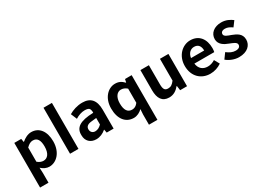

<svg xmlns="http://www.w3.org/2000/svg" viewBox="-19 -1734 3945 2885"><g transform="rotate(-30 1953.5 -291.5)"><path d="M199 -560H79V215H225V45L221 -47C264 -8 311 14 360 14C483 14 598 -97 598 -289C598 -461 516 -574 378 -574C318 -574 260 -542 213 -502H209ZM327 -107C296 -107 261 -118 225 -149V-395C264 -434 297 -453 336 -453C413 -453 447 -395 447 -287C447 -163 395 -107 327 -107Z M723 -798V0H869V-798Z M1176 10C1240 10 1297 -16 1345 -57H1348L1359 0H1479V-327C1479 -492 1407 -574 1264 -574C1176 -574 1092 -545 1031 -508L1075 -403C1126 -436 1185 -456 1237 -456C1280 -456 1307 -447 1319 -430C1330 -407 1335 -383 1332 -359C1100 -352 1003 -289 1010 -152C1010 -55 1076 10 1176 10ZM1221 -102C1178 -102 1146 -130 1145 -177C1144 -217 1167 -249 1231 -258C1263 -263 1297 -266 1332 -269V-156C1297 -121 1264 -103 1221 -102Z M1974 -53 1968 37V215H2115V-560H2000L1988 -505H1984C1939 -552 1896 -574 1832 -574C1711 -574 1597 -462 1597 -279C1597 -96 1686 14 1826 14C1882 14 1935 -14 1974 -53ZM1864 -107C1787 -107 1748 -165 1748 -281C1748 -393 1801 -453 1864 -453C1899 -453 1933 -442 1968 -411V-165C1936 -122 1903 -107 1864 -107Z M2439 14C2516 14 2570 -23 2618 -80H2622L2633 0H2753V-560H2606V-182C2567 -131 2539 -112 2492 -112C2436 -112 2414 -141 2414 -229V-560H2267V-210C2267 -70 2319 14 2439 14Z M3153 14C3225 14 3293 -9 3349 -48L3299 -138C3259 -113 3220 -99 3173 -99C3089 -99 3030 -147 3018 -239H3363C3367 -252 3370 -279 3370 -306C3370 -461 3290 -574 3136 -574C3003 -574 2875 -460 2875 -279C2875 -95 2997 14 3153 14ZM3244 -336H3016C3027 -417 3079 -460 3138 -460C3210 -460 3244 -412 3244 -336Z M3651 14C3797 14 3874 -65 3874 -163C3874 -268 3792 -303 3718 -332C3659 -353 3604 -370 3604 -410C3604 -442 3627 -464 3678 -464C3721 -464 3759 -444 3799 -416L3865 -505C3818 -540 3758 -574 3674 -574C3549 -574 3466 -503 3466 -402C3466 -309 3548 -265 3619 -239C3678 -215 3736 -197 3736 -155C3736 -120 3711 -96 3655 -96C3603 -96 3556 -118 3505 -157L3438 -65C3494 -18 3575 14 3651 14Z"/></g></svg>

Font: Spoqa Han Sans Neo Bold
Style: Bold
Weight: 700
Designer: [Spoqa Han Sans Neo] Dong-huui Kim  Younghwa Kang  Yujin Lee  [Noto Sans] Ryoko NISHIZUKA  (kana & ideographs); Paul D. 
Foundry: Spoqa (http://www.spoqa-han-sans.com)
Version: Version 1.100;hotconv 1.0.109;makeotfexe 2.5.65596